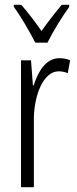

<svg xmlns="http://www.w3.org/2000/svg" viewBox="-20 -785 323 805"><path d="M128 -606H179C202 -653 240 -714 270 -756V-765H239C205 -724 184 -697 154 -655C127 -694 94 -737 69 -765H38V-756C67 -717 104 -653 128 -606ZM229 -541C172 -541 140 -485 121 -427H118L110 -532H68V0H122V-279C121 -383 161 -486 226 -486C240 -486 254 -483 264 -478L274 -532C259 -539 243 -541 229 -541Z"/></svg>

Font: Noto Sans Georgian ExtraCondensed Light
Style: Regular
Weight: 300
Width: 2
Designer: Monotype Design Team, Akaki Razmadze
Foundry: Google LLC
Version: Version 2.005